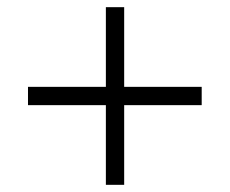

<svg xmlns="http://www.w3.org/2000/svg" viewBox="-20 -515 640 535"><path d="M275 -495H326V-273H542V-222H326V0H275V-222H58V-273H275Z"/></svg>

Font: Livvic Light
Style: Regular
Weight: 300
Designer: Jacques Le Bailly, Baron von Fonthausen
Version: Version 1.001; ttfautohint (v1.8.2)